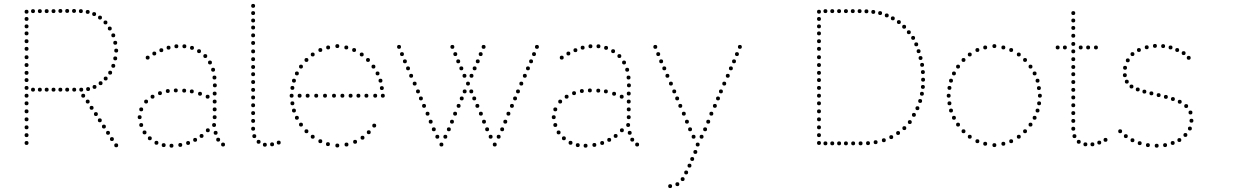

<svg xmlns="http://www.w3.org/2000/svg" viewBox="-20 -750 6444 983"><path d="M116 -211Q106 -211 106 -221Q106 -231 116 -231Q126 -231 126 -221Q126 -211 116 -211ZM116 -170Q106 -170 106 -180Q106 -190 116 -190Q126 -190 126 -180Q126 -170 116 -170ZM116 -129Q106 -129 106 -139Q106 -149 116 -149Q126 -149 126 -139Q126 -129 116 -129ZM116 -88Q106 -88 106 -98Q106 -108 116 -108Q126 -108 126 -98Q126 -88 116 -88ZM116 -529Q106 -529 106 -539Q106 -549 116 -549Q126 -549 126 -539Q126 -529 116 -529ZM116 -490Q106 -490 106 -500Q106 -510 116 -510Q126 -510 126 -500Q126 -490 116 -490ZM116 -447Q106 -447 106 -457Q106 -467 116 -467Q126 -467 126 -457Q126 -447 116 -447ZM116 -367Q106 -367 106 -377Q106 -387 116 -387Q126 -387 126 -377Q126 -367 116 -367ZM116 -330Q106 -330 106 -340Q106 -350 116 -350Q126 -350 126 -340Q126 -330 116 -330ZM116 -290Q106 -290 106 -300Q106 -310 116 -310Q126 -310 126 -300Q126 -290 116 -290ZM116 -250Q106 -250 106 -260Q106 -270 116 -270Q126 -270 126 -260Q126 -250 116 -250ZM116 -680Q106 -680 106 -690Q106 -700 116 -700Q126 -700 126 -690Q126 -680 116 -680ZM116 -643Q106 -643 106 -653Q106 -663 116 -663Q126 -663 126 -653Q126 -643 116 -643ZM116 -605Q106 -605 106 -615Q106 -625 116 -625Q126 -625 126 -615Q126 -605 116 -605ZM116 -569Q106 -569 106 -579Q106 -589 116 -589Q126 -589 126 -579Q126 -569 116 -569ZM116 -407Q106 -407 106 -417Q106 -427 116 -427Q126 -427 126 -417Q126 -407 116 -407ZM116 -48Q106 -48 106 -58Q106 -68 116 -68Q126 -68 126 -58Q126 -48 116 -48ZM116 -8Q106 -8 106 -18Q106 -28 116 -28Q126 -28 126 -18Q126 -8 116 -8ZM149 -683Q139 -683 139 -693Q139 -703 149 -703Q159 -703 159 -693Q159 -683 149 -683ZM184 -683Q174 -683 174 -693Q174 -703 184 -703Q194 -703 194 -693Q194 -683 184 -683ZM219 -683Q209 -683 209 -693Q209 -703 219 -703Q229 -703 229 -693Q229 -683 219 -683ZM254 -683Q244 -683 244 -693Q244 -703 254 -703Q264 -703 264 -693Q264 -683 254 -683ZM289 -684Q279 -684 279 -694Q279 -704 289 -704Q299 -704 299 -694Q299 -684 289 -684ZM324 -684Q314 -684 314 -694Q314 -704 324 -704Q334 -704 334 -694Q334 -684 324 -684ZM359 -684Q349 -684 349 -694Q349 -704 359 -704Q369 -704 369 -694Q369 -684 359 -684ZM394 -683Q384 -683 384 -693Q384 -703 394 -703Q404 -703 404 -693Q404 -683 394 -683ZM429 -679Q419 -679 419 -689Q419 -699 429 -699Q439 -699 439 -689Q439 -679 429 -679ZM149 -281Q139 -281 139 -291Q139 -301 149 -301Q159 -301 159 -291Q159 -281 149 -281ZM184 -281Q174 -281 174 -291Q174 -301 184 -301Q194 -301 194 -291Q194 -281 184 -281ZM219 -281Q209 -281 209 -291Q209 -301 219 -301Q229 -301 229 -291Q229 -281 219 -281ZM254 -281Q244 -281 244 -291Q244 -301 254 -301Q264 -301 264 -291Q264 -281 254 -281ZM289 -281Q279 -281 279 -291Q279 -301 289 -301Q299 -301 299 -291Q299 -281 289 -281ZM324 -281Q314 -281 314 -291Q314 -301 324 -301Q334 -301 334 -291Q334 -281 324 -281ZM360 -281Q350 -281 350 -291Q350 -301 360 -301Q370 -301 370 -291Q370 -281 360 -281ZM396 -281Q386 -281 386 -291Q386 -301 396 -301Q406 -301 406 -291Q406 -281 396 -281ZM431 -284Q421 -284 421 -294Q421 -304 431 -304Q441 -304 441 -294Q441 -284 431 -284ZM462 -668Q452 -668 452 -678Q452 -688 462 -688Q472 -688 472 -678Q472 -668 462 -668ZM464 -315Q474 -315 474 -305Q474 -295 464 -295Q454 -295 454 -305Q454 -315 464 -315ZM492 -670Q502 -670 502 -660Q502 -650 492 -650Q482 -650 482 -660Q482 -670 492 -670ZM520 -645Q530 -645 530 -635Q530 -625 520 -625Q510 -625 510 -635Q510 -645 520 -645ZM542 -614Q552 -614 552 -604Q552 -594 542 -594Q532 -594 532 -604Q532 -614 542 -614ZM560 -579Q570 -579 570 -569Q570 -559 560 -559Q550 -559 550 -569Q550 -579 560 -579ZM570 -541Q580 -541 580 -531Q580 -521 570 -521Q560 -521 560 -531Q560 -541 570 -541ZM575 -501Q585 -501 585 -491Q585 -481 575 -481Q565 -481 565 -491Q565 -501 575 -501ZM570 -461Q580 -461 580 -451Q580 -441 570 -441Q560 -441 560 -451Q560 -461 570 -461ZM560 -423Q570 -423 570 -413Q570 -403 560 -403Q550 -403 550 -413Q550 -423 560 -423ZM544 -388Q554 -388 554 -378Q554 -368 544 -368Q534 -368 534 -378Q534 -388 544 -388ZM521 -358Q531 -358 531 -348Q531 -338 521 -338Q511 -338 511 -348Q511 -358 521 -358ZM495 -334Q505 -334 505 -324Q505 -314 495 -314Q485 -314 485 -324Q485 -334 495 -334ZM429 -220Q419 -220 419 -230Q419 -240 429 -240Q439 -240 439 -230Q439 -220 429 -220ZM449 -188Q439 -188 439 -198Q439 -208 449 -208Q459 -208 459 -198Q459 -188 449 -188ZM512 -92Q502 -92 502 -102Q502 -112 512 -112Q522 -112 522 -102Q522 -92 512 -92ZM533 -60Q523 -60 523 -70Q523 -80 533 -80Q543 -80 543 -70Q543 -60 533 -60ZM471 -156Q461 -156 461 -166Q461 -176 471 -176Q481 -176 481 -166Q481 -156 471 -156ZM491 -124Q481 -124 481 -134Q481 -144 491 -144Q501 -144 501 -134Q501 -124 491 -124ZM553 -28Q543 -28 543 -38Q543 -48 553 -48Q563 -48 563 -38Q563 -28 553 -28ZM575 4Q565 4 565 -6Q565 -16 575 -16Q585 -16 585 -6Q585 4 575 4ZM406 -250Q396 -250 396 -260Q396 -270 406 -270Q416 -270 416 -260Q416 -250 406 -250Z M843 -496Q833 -496 833 -506Q833 -516 843 -516Q853 -516 853 -506Q853 -496 843 -496ZM883 -503Q873 -503 873 -513Q873 -523 883 -523Q893 -523 893 -513Q893 -503 883 -503ZM924 -503Q914 -503 914 -513Q914 -523 924 -523Q934 -523 934 -513Q934 -503 924 -503ZM963 -495Q953 -495 953 -505Q953 -515 963 -515Q973 -515 973 -505Q973 -495 963 -495ZM770 -466Q760 -466 760 -476Q760 -486 770 -486Q780 -486 780 -476Q780 -466 770 -466ZM999 -478Q989 -478 989 -488Q989 -498 999 -498Q1009 -498 1009 -488Q1009 -478 999 -478ZM1031 -453Q1021 -453 1021 -463Q1021 -473 1031 -473Q1041 -473 1041 -463Q1041 -453 1031 -453ZM1055 -420Q1045 -420 1045 -430Q1045 -440 1055 -440Q1065 -440 1065 -430Q1065 -420 1055 -420ZM1071 -383Q1061 -383 1061 -393Q1061 -403 1071 -403Q1081 -403 1081 -393Q1081 -383 1071 -383ZM1078 -343Q1068 -343 1068 -353Q1068 -363 1078 -363Q1088 -363 1088 -353Q1088 -343 1078 -343ZM1080 -303Q1070 -303 1070 -313Q1070 -323 1080 -323Q1090 -323 1090 -313Q1090 -303 1080 -303ZM799 -263Q789 -263 789 -273Q789 -283 799 -283Q809 -283 809 -273Q809 -263 799 -263ZM839 -274Q829 -274 829 -284Q829 -294 839 -294Q849 -294 849 -284Q849 -274 839 -274ZM1004 -260Q994 -260 994 -270Q994 -280 1004 -280Q1014 -280 1014 -270Q1014 -260 1004 -260ZM1043 -245Q1033 -245 1033 -255Q1033 -265 1043 -265Q1053 -265 1053 -255Q1053 -245 1043 -245ZM1079 -261Q1069 -261 1069 -271Q1069 -281 1079 -281Q1089 -281 1089 -271Q1089 -261 1079 -261ZM728 -220Q718 -220 718 -230Q718 -240 728 -240Q738 -240 738 -230Q738 -220 728 -220ZM1079 -220Q1069 -220 1069 -230Q1069 -240 1079 -240Q1089 -240 1089 -230Q1089 -220 1079 -220ZM703 -180Q693 -180 693 -190Q693 -200 703 -200Q713 -200 713 -190Q713 -180 703 -180ZM1079 -180Q1069 -180 1069 -190Q1069 -200 1079 -200Q1089 -200 1089 -190Q1089 -180 1079 -180ZM1079 -140Q1069 -140 1069 -150Q1069 -160 1079 -160Q1089 -160 1089 -150Q1089 -140 1079 -140ZM703 -100Q693 -100 693 -110Q693 -120 703 -120Q713 -120 713 -110Q713 -100 703 -100ZM1076 -100Q1066 -100 1066 -110Q1066 -120 1076 -120Q1086 -120 1086 -110Q1086 -100 1076 -100ZM720 -62Q710 -62 710 -72Q710 -82 720 -82Q730 -82 730 -72Q730 -62 720 -62ZM1044 -73Q1034 -73 1034 -83Q1034 -93 1044 -93Q1054 -93 1054 -83Q1054 -73 1044 -73ZM1084 -60Q1074 -60 1074 -70Q1074 -80 1084 -80Q1094 -80 1094 -70Q1094 -60 1084 -60ZM747 -32Q737 -32 737 -42Q737 -52 747 -52Q757 -52 757 -42Q757 -32 747 -32ZM979 -24Q969 -24 969 -34Q969 -44 979 -44Q989 -44 989 -34Q989 -24 979 -24ZM1012 -44Q1002 -44 1002 -54Q1002 -64 1012 -64Q1022 -64 1022 -54Q1022 -44 1012 -44ZM1097 -25Q1087 -25 1087 -35Q1087 -45 1097 -45Q1107 -45 1107 -35Q1107 -25 1097 -25ZM806 -483Q796 -483 796 -493Q796 -503 806 -503Q816 -503 816 -493Q816 -483 806 -483ZM736 -445Q726 -445 726 -455Q726 -465 736 -465Q746 -465 746 -455Q746 -445 736 -445ZM1122 0Q1112 0 1112 -10Q1112 -20 1122 -20Q1132 -20 1132 -10Q1132 0 1122 0ZM695 -140Q685 -140 685 -150Q685 -160 695 -160Q705 -160 705 -150Q705 -140 695 -140ZM962 -272Q952 -272 952 -282Q952 -292 962 -292Q972 -292 972 -282Q972 -272 962 -272ZM923 -276Q913 -276 913 -286Q913 -296 923 -296Q933 -296 933 -286Q933 -276 923 -276ZM880 -277Q870 -277 870 -287Q870 -297 880 -297Q890 -297 890 -287Q890 -277 880 -277ZM761 -245Q751 -245 751 -255Q751 -265 761 -265Q771 -265 771 -255Q771 -245 761 -245ZM781 -9Q771 -9 771 -19Q771 -29 781 -29Q791 -29 791 -19Q791 -9 781 -9ZM818 3Q808 3 808 -7Q808 -17 818 -17Q828 -17 828 -7Q828 3 818 3ZM858 6Q848 6 848 -4Q848 -14 858 -14Q868 -14 868 -4Q868 6 858 6ZM903 2Q893 2 893 -8Q893 -18 903 -18Q913 -18 913 -8Q913 2 903 2ZM943 -8Q933 -8 933 -18Q933 -28 943 -28Q953 -28 953 -18Q953 -8 943 -8Z M1407 -10Q1397 -10 1397 -20Q1397 -30 1407 -30Q1417 -30 1417 -20Q1417 -10 1407 -10ZM1276 -241Q1266 -241 1266 -251Q1266 -261 1276 -261Q1286 -261 1286 -251Q1286 -241 1276 -241ZM1276 -201Q1266 -201 1266 -211Q1266 -221 1276 -221Q1286 -221 1286 -211Q1286 -201 1276 -201ZM1276 -161Q1266 -161 1266 -171Q1266 -181 1276 -181Q1286 -181 1286 -171Q1286 -161 1276 -161ZM1276 -121Q1266 -121 1266 -131Q1266 -141 1276 -141Q1286 -141 1286 -131Q1286 -121 1276 -121ZM1276 -81Q1266 -81 1266 -91Q1266 -101 1276 -101Q1286 -101 1286 -91Q1286 -81 1276 -81ZM1282 -43Q1272 -43 1272 -53Q1272 -63 1282 -63Q1292 -63 1292 -53Q1292 -43 1282 -43ZM1304 -14Q1294 -14 1294 -24Q1294 -34 1304 -34Q1314 -34 1314 -24Q1314 -14 1304 -14ZM1276 -559Q1266 -559 1266 -569Q1266 -579 1276 -579Q1286 -579 1286 -569Q1286 -559 1276 -559ZM1276 -520Q1266 -520 1266 -530Q1266 -540 1276 -540Q1286 -540 1286 -530Q1286 -520 1276 -520ZM1276 -477Q1266 -477 1266 -487Q1266 -497 1276 -497Q1286 -497 1286 -487Q1286 -477 1276 -477ZM1276 -397Q1266 -397 1266 -407Q1266 -417 1276 -417Q1286 -417 1286 -407Q1286 -397 1276 -397ZM1276 -360Q1266 -360 1266 -370Q1266 -380 1276 -380Q1286 -380 1286 -370Q1286 -360 1276 -360ZM1276 -320Q1266 -320 1266 -330Q1266 -340 1276 -340Q1286 -340 1286 -330Q1286 -320 1276 -320ZM1276 -280Q1266 -280 1266 -290Q1266 -300 1276 -300Q1286 -300 1286 -290Q1286 -280 1276 -280ZM1276 -710Q1266 -710 1266 -720Q1266 -730 1276 -730Q1286 -730 1286 -720Q1286 -710 1276 -710ZM1276 -673Q1266 -673 1266 -683Q1266 -693 1276 -693Q1286 -693 1286 -683Q1286 -673 1276 -673ZM1276 -635Q1266 -635 1266 -645Q1266 -655 1276 -655Q1286 -655 1286 -645Q1286 -635 1276 -635ZM1276 -599Q1266 -599 1266 -609Q1266 -619 1276 -619Q1286 -619 1286 -609Q1286 -599 1276 -599ZM1276 -437Q1266 -437 1266 -447Q1266 -457 1276 -457Q1286 -457 1286 -447Q1286 -437 1276 -437ZM1336 1Q1326 1 1326 -9Q1326 -19 1336 -19Q1346 -19 1346 -9Q1346 1 1336 1ZM1373 -1Q1363 -1 1363 -11Q1363 -21 1373 -21Q1383 -21 1383 -11Q1383 -1 1373 -1Z M1707 -504Q1697 -504 1697 -514Q1697 -524 1707 -524Q1717 -524 1717 -514Q1717 -504 1707 -504ZM1753 -497Q1743 -497 1743 -507Q1743 -517 1753 -517Q1763 -517 1763 -507Q1763 -497 1753 -497ZM1793 -484Q1783 -484 1783 -494Q1783 -504 1793 -504Q1803 -504 1803 -494Q1803 -484 1793 -484ZM1832 -461Q1822 -461 1822 -471Q1822 -481 1832 -481Q1842 -481 1842 -471Q1842 -461 1832 -461ZM1864 -433Q1854 -433 1854 -443Q1854 -453 1864 -453Q1874 -453 1874 -443Q1874 -433 1864 -433ZM1913 -364Q1903 -364 1903 -374Q1903 -384 1913 -384Q1923 -384 1923 -374Q1923 -364 1913 -364ZM1928 -327Q1918 -327 1918 -337Q1918 -347 1928 -347Q1938 -347 1938 -337Q1938 -327 1928 -327ZM1940 -250Q1930 -250 1930 -260Q1930 -270 1940 -270Q1950 -270 1950 -260Q1950 -250 1940 -250ZM1892 -399Q1882 -399 1882 -409Q1882 -419 1892 -419Q1902 -419 1902 -409Q1902 -399 1892 -399ZM1935 -289Q1925 -289 1925 -299Q1925 -309 1935 -309Q1945 -309 1945 -299Q1945 -289 1935 -289ZM1660 -497Q1650 -497 1650 -507Q1650 -517 1660 -517Q1670 -517 1670 -507Q1670 -497 1660 -497ZM1620 -484Q1610 -484 1610 -494Q1610 -504 1620 -504Q1630 -504 1630 -494Q1630 -484 1620 -484ZM1581 -461Q1571 -461 1571 -471Q1571 -481 1581 -481Q1591 -481 1591 -471Q1591 -461 1581 -461ZM1549 -433Q1539 -433 1539 -443Q1539 -453 1549 -453Q1559 -453 1559 -443Q1559 -433 1549 -433ZM1500 -364Q1490 -364 1490 -374Q1490 -384 1500 -384Q1510 -384 1510 -374Q1510 -364 1500 -364ZM1485 -327Q1475 -327 1475 -337Q1475 -347 1485 -347Q1495 -347 1495 -337Q1495 -327 1485 -327ZM1473 -250Q1463 -250 1463 -260Q1463 -270 1473 -270Q1483 -270 1483 -260Q1483 -250 1473 -250ZM1521 -399Q1511 -399 1511 -409Q1511 -419 1521 -419Q1531 -419 1531 -409Q1531 -399 1521 -399ZM1477 -290Q1467 -290 1467 -300Q1467 -310 1477 -310Q1487 -310 1487 -300Q1487 -290 1477 -290ZM1707 -15Q1717 -15 1717 -5Q1717 5 1707 5Q1697 5 1697 -5Q1697 -15 1707 -15ZM1754 -20Q1764 -20 1764 -10Q1764 0 1754 0Q1744 0 1744 -10Q1744 -20 1754 -20ZM1798 -34Q1808 -34 1808 -24Q1808 -14 1798 -14Q1788 -14 1788 -24Q1788 -34 1798 -34ZM1836 -55Q1846 -55 1846 -45Q1846 -35 1836 -35Q1826 -35 1826 -45Q1826 -55 1836 -55ZM1868 -83Q1878 -83 1878 -73Q1878 -63 1868 -63Q1858 -63 1858 -73Q1858 -83 1868 -83ZM1896 -117Q1906 -117 1906 -107Q1906 -97 1896 -97Q1886 -97 1886 -107Q1886 -117 1896 -117ZM1659 -22Q1669 -22 1669 -12Q1669 -2 1659 -2Q1649 -2 1649 -12Q1649 -22 1659 -22ZM1620 -37Q1630 -37 1630 -27Q1630 -17 1620 -17Q1610 -17 1610 -27Q1610 -37 1620 -37ZM1581 -60Q1591 -60 1591 -50Q1591 -40 1581 -40Q1571 -40 1571 -50Q1571 -60 1581 -60ZM1549 -88Q1559 -88 1559 -78Q1559 -68 1549 -68Q1539 -68 1539 -78Q1539 -88 1549 -88ZM1500 -157Q1510 -157 1510 -147Q1510 -137 1500 -137Q1490 -137 1490 -147Q1490 -157 1500 -157ZM1485 -194Q1495 -194 1495 -184Q1495 -174 1485 -174Q1475 -174 1475 -184Q1475 -194 1485 -194ZM1521 -122Q1531 -122 1531 -112Q1531 -102 1521 -102Q1511 -102 1511 -112Q1511 -122 1521 -122ZM1477 -231Q1487 -231 1487 -221Q1487 -211 1477 -211Q1467 -211 1467 -221Q1467 -231 1477 -231ZM1901 -250Q1891 -250 1891 -260Q1891 -270 1901 -270Q1911 -270 1911 -260Q1911 -250 1901 -250ZM1856 -250Q1846 -250 1846 -260Q1846 -270 1856 -270Q1866 -270 1866 -260Q1866 -250 1856 -250ZM1815 -250Q1805 -250 1805 -260Q1805 -270 1815 -270Q1825 -270 1825 -260Q1825 -250 1815 -250ZM1775 -250Q1765 -250 1765 -260Q1765 -270 1775 -270Q1785 -270 1785 -260Q1785 -250 1775 -250ZM1733 -250Q1723 -250 1723 -260Q1723 -270 1733 -270Q1743 -270 1743 -260Q1743 -250 1733 -250ZM1690 -250Q1680 -250 1680 -260Q1680 -270 1690 -270Q1700 -270 1700 -260Q1700 -250 1690 -250ZM1644 -250Q1634 -250 1634 -260Q1634 -270 1644 -270Q1654 -270 1654 -260Q1654 -250 1644 -250ZM1599 -250Q1589 -250 1589 -260Q1589 -270 1599 -270Q1609 -270 1609 -260Q1609 -250 1599 -250ZM1555 -250Q1545 -250 1545 -260Q1545 -270 1555 -270Q1565 -270 1565 -260Q1565 -250 1555 -250ZM1514 -250Q1504 -250 1504 -260Q1504 -270 1514 -270Q1524 -270 1524 -260Q1524 -250 1514 -250Z M2038 -463Q2028 -463 2028 -473Q2028 -483 2038 -483Q2048 -483 2048 -473Q2048 -463 2038 -463ZM2053 -426Q2043 -426 2043 -436Q2043 -446 2053 -446Q2063 -446 2063 -436Q2063 -426 2053 -426ZM2069 -390Q2059 -390 2059 -400Q2059 -410 2069 -410Q2079 -410 2079 -400Q2079 -390 2069 -390ZM2085 -352Q2075 -352 2075 -362Q2075 -372 2085 -372Q2095 -372 2095 -362Q2095 -352 2085 -352ZM2103 -312Q2093 -312 2093 -322Q2093 -332 2103 -332Q2113 -332 2113 -322Q2113 -312 2103 -312ZM2120 -272Q2110 -272 2110 -282Q2110 -292 2120 -292Q2130 -292 2130 -282Q2130 -272 2120 -272ZM2135 -236Q2125 -236 2125 -246Q2125 -256 2135 -256Q2145 -256 2145 -246Q2145 -236 2135 -236ZM2151 -198Q2141 -198 2141 -208Q2141 -218 2151 -218Q2161 -218 2161 -208Q2161 -198 2151 -198ZM2169 -158Q2159 -158 2159 -168Q2159 -178 2169 -178Q2179 -178 2179 -168Q2179 -158 2169 -158ZM2185 -117Q2175 -117 2175 -127Q2175 -137 2185 -137Q2195 -137 2195 -127Q2195 -117 2185 -117ZM2201 -78Q2191 -78 2191 -88Q2191 -98 2201 -98Q2211 -98 2211 -88Q2211 -78 2201 -78ZM2240 0Q2230 0 2230 -10Q2230 -20 2240 -20Q2250 -20 2250 -10Q2250 0 2240 0ZM2219 -40Q2209 -40 2209 -50Q2209 -60 2219 -60Q2229 -60 2229 -50Q2229 -40 2219 -40ZM2023 -500Q2013 -500 2013 -510Q2013 -520 2023 -520Q2033 -520 2033 -510Q2033 -500 2023 -500ZM2441 -463Q2431 -463 2431 -473Q2431 -483 2441 -483Q2451 -483 2451 -473Q2451 -463 2441 -463ZM2426 -426Q2416 -426 2416 -436Q2416 -446 2426 -446Q2436 -446 2436 -436Q2436 -426 2426 -426ZM2410 -390Q2400 -390 2400 -400Q2400 -410 2410 -410Q2420 -410 2420 -400Q2420 -390 2410 -390ZM2394 -352Q2384 -352 2384 -362Q2384 -372 2394 -372Q2404 -372 2404 -362Q2404 -352 2394 -352ZM2376 -312Q2366 -312 2366 -322Q2366 -332 2376 -332Q2386 -332 2386 -322Q2386 -312 2376 -312ZM2359 -272Q2349 -272 2349 -282Q2349 -292 2359 -292Q2369 -292 2369 -282Q2369 -272 2359 -272ZM2344 -236Q2334 -236 2334 -246Q2334 -256 2344 -256Q2354 -256 2354 -246Q2354 -236 2344 -236ZM2328 -198Q2318 -198 2318 -208Q2318 -218 2328 -218Q2338 -218 2338 -208Q2338 -198 2328 -198ZM2310 -158Q2300 -158 2300 -168Q2300 -178 2310 -178Q2320 -178 2320 -168Q2320 -158 2310 -158ZM2294 -117Q2284 -117 2284 -127Q2284 -137 2294 -137Q2304 -137 2304 -127Q2304 -117 2294 -117ZM2278 -78Q2268 -78 2268 -88Q2268 -98 2278 -98Q2288 -98 2288 -88Q2288 -78 2278 -78ZM2260 -40Q2250 -40 2250 -50Q2250 -60 2260 -60Q2270 -60 2270 -50Q2270 -40 2260 -40ZM2456 -500Q2446 -500 2446 -510Q2446 -520 2456 -520Q2466 -520 2466 -510Q2466 -500 2456 -500ZM2311 -463Q2301 -463 2301 -473Q2301 -483 2311 -483Q2321 -483 2321 -473Q2321 -463 2311 -463ZM2326 -426Q2316 -426 2316 -436Q2316 -446 2326 -446Q2336 -446 2336 -436Q2336 -426 2326 -426ZM2342 -390Q2332 -390 2332 -400Q2332 -410 2342 -410Q2352 -410 2352 -400Q2352 -390 2342 -390ZM2358 -352Q2348 -352 2348 -362Q2348 -372 2358 -372Q2368 -372 2368 -362Q2368 -352 2358 -352ZM2393 -272Q2383 -272 2383 -282Q2383 -292 2393 -292Q2403 -292 2403 -282Q2403 -272 2393 -272ZM2408 -236Q2398 -236 2398 -246Q2398 -256 2408 -256Q2418 -256 2418 -246Q2418 -236 2408 -236ZM2424 -198Q2414 -198 2414 -208Q2414 -218 2424 -218Q2434 -218 2434 -208Q2434 -198 2424 -198ZM2442 -158Q2432 -158 2432 -168Q2432 -178 2442 -178Q2452 -178 2452 -168Q2452 -158 2442 -158ZM2458 -117Q2448 -117 2448 -127Q2448 -137 2458 -137Q2468 -137 2468 -127Q2468 -117 2458 -117ZM2474 -78Q2464 -78 2464 -88Q2464 -98 2474 -98Q2484 -98 2484 -88Q2484 -78 2474 -78ZM2513 0Q2503 0 2503 -10Q2503 -20 2513 -20Q2523 -20 2523 -10Q2523 0 2513 0ZM2492 -40Q2482 -40 2482 -50Q2482 -60 2492 -60Q2502 -60 2502 -50Q2502 -40 2492 -40ZM2296 -500Q2286 -500 2286 -510Q2286 -520 2296 -520Q2306 -520 2306 -510Q2306 -500 2296 -500ZM2714 -463Q2704 -463 2704 -473Q2704 -483 2714 -483Q2724 -483 2724 -473Q2724 -463 2714 -463ZM2699 -426Q2689 -426 2689 -436Q2689 -446 2699 -446Q2709 -446 2709 -436Q2709 -426 2699 -426ZM2683 -390Q2673 -390 2673 -400Q2673 -410 2683 -410Q2693 -410 2693 -400Q2693 -390 2683 -390ZM2667 -352Q2657 -352 2657 -362Q2657 -372 2667 -372Q2677 -372 2677 -362Q2677 -352 2667 -352ZM2649 -312Q2639 -312 2639 -322Q2639 -332 2649 -332Q2659 -332 2659 -322Q2659 -312 2649 -312ZM2632 -272Q2622 -272 2622 -282Q2622 -292 2632 -292Q2642 -292 2642 -282Q2642 -272 2632 -272ZM2617 -236Q2607 -236 2607 -246Q2607 -256 2617 -256Q2627 -256 2627 -246Q2627 -236 2617 -236ZM2601 -198Q2591 -198 2591 -208Q2591 -218 2601 -218Q2611 -218 2611 -208Q2611 -198 2601 -198ZM2583 -158Q2573 -158 2573 -168Q2573 -178 2583 -178Q2593 -178 2593 -168Q2593 -158 2583 -158ZM2567 -117Q2557 -117 2557 -127Q2557 -137 2567 -137Q2577 -137 2577 -127Q2577 -117 2567 -117ZM2551 -78Q2541 -78 2541 -88Q2541 -98 2551 -98Q2561 -98 2561 -88Q2561 -78 2551 -78ZM2533 -40Q2523 -40 2523 -50Q2523 -60 2533 -60Q2543 -60 2543 -50Q2543 -40 2533 -40ZM2729 -500Q2719 -500 2719 -510Q2719 -520 2729 -520Q2739 -520 2739 -510Q2739 -500 2729 -500Z M2963 -496Q2953 -496 2953 -506Q2953 -516 2963 -516Q2973 -516 2973 -506Q2973 -496 2963 -496ZM3003 -503Q2993 -503 2993 -513Q2993 -523 3003 -523Q3013 -523 3013 -513Q3013 -503 3003 -503ZM3044 -503Q3034 -503 3034 -513Q3034 -523 3044 -523Q3054 -523 3054 -513Q3054 -503 3044 -503ZM3083 -495Q3073 -495 3073 -505Q3073 -515 3083 -515Q3093 -515 3093 -505Q3093 -495 3083 -495ZM2890 -466Q2880 -466 2880 -476Q2880 -486 2890 -486Q2900 -486 2900 -476Q2900 -466 2890 -466ZM3119 -478Q3109 -478 3109 -488Q3109 -498 3119 -498Q3129 -498 3129 -488Q3129 -478 3119 -478ZM3151 -453Q3141 -453 3141 -463Q3141 -473 3151 -473Q3161 -473 3161 -463Q3161 -453 3151 -453ZM3175 -420Q3165 -420 3165 -430Q3165 -440 3175 -440Q3185 -440 3185 -430Q3185 -420 3175 -420ZM3191 -383Q3181 -383 3181 -393Q3181 -403 3191 -403Q3201 -403 3201 -393Q3201 -383 3191 -383ZM3198 -343Q3188 -343 3188 -353Q3188 -363 3198 -363Q3208 -363 3208 -353Q3208 -343 3198 -343ZM3200 -303Q3190 -303 3190 -313Q3190 -323 3200 -323Q3210 -323 3210 -313Q3210 -303 3200 -303ZM2919 -263Q2909 -263 2909 -273Q2909 -283 2919 -283Q2929 -283 2929 -273Q2929 -263 2919 -263ZM2959 -274Q2949 -274 2949 -284Q2949 -294 2959 -294Q2969 -294 2969 -284Q2969 -274 2959 -274ZM3124 -260Q3114 -260 3114 -270Q3114 -280 3124 -280Q3134 -280 3134 -270Q3134 -260 3124 -260ZM3163 -245Q3153 -245 3153 -255Q3153 -265 3163 -265Q3173 -265 3173 -255Q3173 -245 3163 -245ZM3199 -261Q3189 -261 3189 -271Q3189 -281 3199 -281Q3209 -281 3209 -271Q3209 -261 3199 -261ZM2848 -220Q2838 -220 2838 -230Q2838 -240 2848 -240Q2858 -240 2858 -230Q2858 -220 2848 -220ZM3199 -220Q3189 -220 3189 -230Q3189 -240 3199 -240Q3209 -240 3209 -230Q3209 -220 3199 -220ZM2823 -180Q2813 -180 2813 -190Q2813 -200 2823 -200Q2833 -200 2833 -190Q2833 -180 2823 -180ZM3199 -180Q3189 -180 3189 -190Q3189 -200 3199 -200Q3209 -200 3209 -190Q3209 -180 3199 -180ZM3199 -140Q3189 -140 3189 -150Q3189 -160 3199 -160Q3209 -160 3209 -150Q3209 -140 3199 -140ZM2823 -100Q2813 -100 2813 -110Q2813 -120 2823 -120Q2833 -120 2833 -110Q2833 -100 2823 -100ZM3196 -100Q3186 -100 3186 -110Q3186 -120 3196 -120Q3206 -120 3206 -110Q3206 -100 3196 -100ZM2840 -62Q2830 -62 2830 -72Q2830 -82 2840 -82Q2850 -82 2850 -72Q2850 -62 2840 -62ZM3164 -73Q3154 -73 3154 -83Q3154 -93 3164 -93Q3174 -93 3174 -83Q3174 -73 3164 -73ZM3204 -60Q3194 -60 3194 -70Q3194 -80 3204 -80Q3214 -80 3214 -70Q3214 -60 3204 -60ZM2867 -32Q2857 -32 2857 -42Q2857 -52 2867 -52Q2877 -52 2877 -42Q2877 -32 2867 -32ZM3099 -24Q3089 -24 3089 -34Q3089 -44 3099 -44Q3109 -44 3109 -34Q3109 -24 3099 -24ZM3132 -44Q3122 -44 3122 -54Q3122 -64 3132 -64Q3142 -64 3142 -54Q3142 -44 3132 -44ZM3217 -25Q3207 -25 3207 -35Q3207 -45 3217 -45Q3227 -45 3227 -35Q3227 -25 3217 -25ZM2926 -483Q2916 -483 2916 -493Q2916 -503 2926 -503Q2936 -503 2936 -493Q2936 -483 2926 -483ZM2856 -445Q2846 -445 2846 -455Q2846 -465 2856 -465Q2866 -465 2866 -455Q2866 -445 2856 -445ZM3242 0Q3232 0 3232 -10Q3232 -20 3242 -20Q3252 -20 3252 -10Q3252 0 3242 0ZM2815 -140Q2805 -140 2805 -150Q2805 -160 2815 -160Q2825 -160 2825 -150Q2825 -140 2815 -140ZM3082 -272Q3072 -272 3072 -282Q3072 -292 3082 -292Q3092 -292 3092 -282Q3092 -272 3082 -272ZM3043 -276Q3033 -276 3033 -286Q3033 -296 3043 -296Q3053 -296 3053 -286Q3053 -276 3043 -276ZM3000 -277Q2990 -277 2990 -287Q2990 -297 3000 -297Q3010 -297 3010 -287Q3010 -277 3000 -277ZM2881 -245Q2871 -245 2871 -255Q2871 -265 2881 -265Q2891 -265 2891 -255Q2891 -245 2881 -245ZM2901 -9Q2891 -9 2891 -19Q2891 -29 2901 -29Q2911 -29 2911 -19Q2911 -9 2901 -9ZM2938 3Q2928 3 2928 -7Q2928 -17 2938 -17Q2948 -17 2948 -7Q2948 3 2938 3ZM2978 6Q2968 6 2968 -4Q2968 -14 2978 -14Q2988 -14 2988 -4Q2988 6 2978 6ZM3023 2Q3013 2 3013 -8Q3013 -18 3023 -18Q3033 -18 3033 -8Q3033 2 3023 2ZM3063 -8Q3053 -8 3053 -18Q3053 -28 3063 -28Q3073 -28 3073 -18Q3073 -8 3063 -8Z M3350 -463Q3340 -463 3340 -473Q3340 -483 3350 -483Q3360 -483 3360 -473Q3360 -463 3350 -463ZM3365 -426Q3355 -426 3355 -436Q3355 -446 3365 -446Q3375 -446 3375 -436Q3375 -426 3365 -426ZM3381 -390Q3371 -390 3371 -400Q3371 -410 3381 -410Q3391 -410 3391 -400Q3391 -390 3381 -390ZM3397 -352Q3387 -352 3387 -362Q3387 -372 3397 -372Q3407 -372 3407 -362Q3407 -352 3397 -352ZM3415 -312Q3405 -312 3405 -322Q3405 -332 3415 -332Q3425 -332 3425 -322Q3425 -312 3415 -312ZM3432 -272Q3422 -272 3422 -282Q3422 -292 3432 -292Q3442 -292 3442 -282Q3442 -272 3432 -272ZM3447 -236Q3437 -236 3437 -246Q3437 -256 3447 -256Q3457 -256 3457 -246Q3457 -236 3447 -236ZM3463 -198Q3453 -198 3453 -208Q3453 -218 3463 -218Q3473 -218 3473 -208Q3473 -198 3463 -198ZM3481 -158Q3471 -158 3471 -168Q3471 -178 3481 -178Q3491 -178 3491 -168Q3491 -158 3481 -158ZM3497 -117Q3487 -117 3487 -127Q3487 -137 3497 -137Q3507 -137 3507 -127Q3507 -117 3497 -117ZM3513 -78Q3503 -78 3503 -88Q3503 -98 3513 -98Q3523 -98 3523 -88Q3523 -78 3513 -78ZM3552 0Q3542 0 3542 -10Q3542 -20 3552 -20Q3562 -20 3562 -10Q3562 0 3552 0ZM3531 -40Q3521 -40 3521 -50Q3521 -60 3531 -60Q3541 -60 3541 -50Q3541 -40 3531 -40ZM3335 -500Q3325 -500 3325 -510Q3325 -520 3335 -520Q3345 -520 3345 -510Q3345 -500 3335 -500ZM3753 -463Q3743 -463 3743 -473Q3743 -483 3753 -483Q3763 -483 3763 -473Q3763 -463 3753 -463ZM3738 -426Q3728 -426 3728 -436Q3728 -446 3738 -446Q3748 -446 3748 -436Q3748 -426 3738 -426ZM3722 -390Q3712 -390 3712 -400Q3712 -410 3722 -410Q3732 -410 3732 -400Q3732 -390 3722 -390ZM3706 -352Q3696 -352 3696 -362Q3696 -372 3706 -372Q3716 -372 3716 -362Q3716 -352 3706 -352ZM3688 -312Q3678 -312 3678 -322Q3678 -332 3688 -332Q3698 -332 3698 -322Q3698 -312 3688 -312ZM3671 -272Q3661 -272 3661 -282Q3661 -292 3671 -292Q3681 -292 3681 -282Q3681 -272 3671 -272ZM3656 -236Q3646 -236 3646 -246Q3646 -256 3656 -256Q3666 -256 3666 -246Q3666 -236 3656 -236ZM3640 -198Q3630 -198 3630 -208Q3630 -218 3640 -218Q3650 -218 3650 -208Q3650 -198 3640 -198ZM3622 -158Q3612 -158 3612 -168Q3612 -178 3622 -178Q3632 -178 3632 -168Q3632 -158 3622 -158ZM3606 -117Q3596 -117 3596 -127Q3596 -137 3606 -137Q3616 -137 3616 -127Q3616 -117 3606 -117ZM3590 -78Q3580 -78 3580 -88Q3580 -98 3590 -98Q3600 -98 3600 -88Q3600 -78 3590 -78ZM3572 -40Q3562 -40 3562 -50Q3562 -60 3572 -60Q3582 -60 3582 -50Q3582 -40 3572 -40ZM3768 -500Q3758 -500 3758 -510Q3758 -520 3768 -520Q3778 -520 3778 -510Q3778 -500 3768 -500ZM3411 213Q3401 213 3401 203Q3401 193 3411 193Q3421 193 3421 203Q3421 213 3411 213ZM3448 203Q3438 203 3438 193Q3438 183 3448 183Q3458 183 3458 193Q3458 203 3448 203ZM3475 177Q3465 177 3465 167Q3465 157 3475 157Q3485 157 3485 167Q3485 177 3475 177ZM3493 143Q3483 143 3483 133Q3483 123 3493 123Q3503 123 3503 133Q3503 143 3493 143ZM3510 108Q3500 108 3500 98Q3500 88 3510 88Q3520 88 3520 98Q3520 108 3510 108ZM3524 74Q3514 74 3514 64Q3514 54 3524 54Q3534 54 3534 64Q3534 74 3524 74ZM3540 38Q3530 38 3530 28Q3530 18 3540 18Q3550 18 3550 28Q3550 38 3540 38Z M4173 -211Q4163 -211 4163 -221Q4163 -231 4173 -231Q4183 -231 4183 -221Q4183 -211 4173 -211ZM4173 -170Q4163 -170 4163 -180Q4163 -190 4173 -190Q4183 -190 4183 -180Q4183 -170 4173 -170ZM4173 -129Q4163 -129 4163 -139Q4163 -149 4173 -149Q4183 -149 4183 -139Q4183 -129 4173 -129ZM4173 -88Q4163 -88 4163 -98Q4163 -108 4173 -108Q4183 -108 4183 -98Q4183 -88 4173 -88ZM4173 -529Q4163 -529 4163 -539Q4163 -549 4173 -549Q4183 -549 4183 -539Q4183 -529 4173 -529ZM4173 -490Q4163 -490 4163 -500Q4163 -510 4173 -510Q4183 -510 4183 -500Q4183 -490 4173 -490ZM4173 -447Q4163 -447 4163 -457Q4163 -467 4173 -467Q4183 -467 4183 -457Q4183 -447 4173 -447ZM4173 -367Q4163 -367 4163 -377Q4163 -387 4173 -387Q4183 -387 4183 -377Q4183 -367 4173 -367ZM4173 -330Q4163 -330 4163 -340Q4163 -350 4173 -350Q4183 -350 4183 -340Q4183 -330 4173 -330ZM4173 -290Q4163 -290 4163 -300Q4163 -310 4173 -310Q4183 -310 4183 -300Q4183 -290 4173 -290ZM4173 -250Q4163 -250 4163 -260Q4163 -270 4173 -270Q4183 -270 4183 -260Q4183 -250 4173 -250ZM4173 -680Q4163 -680 4163 -690Q4163 -700 4173 -700Q4183 -700 4183 -690Q4183 -680 4173 -680ZM4173 -643Q4163 -643 4163 -653Q4163 -663 4173 -663Q4183 -663 4183 -653Q4183 -643 4173 -643ZM4173 -605Q4163 -605 4163 -615Q4163 -625 4173 -625Q4183 -625 4183 -615Q4183 -605 4173 -605ZM4173 -569Q4163 -569 4163 -579Q4163 -589 4173 -589Q4183 -589 4183 -579Q4183 -569 4173 -569ZM4173 -407Q4163 -407 4163 -417Q4163 -427 4173 -427Q4183 -427 4183 -417Q4183 -407 4173 -407ZM4173 -48Q4163 -48 4163 -58Q4163 -68 4173 -68Q4183 -68 4183 -58Q4183 -48 4173 -48ZM4173 -8Q4163 -8 4163 -18Q4163 -28 4173 -28Q4183 -28 4183 -18Q4183 -8 4173 -8ZM4206 -6Q4196 -6 4196 -16Q4196 -26 4206 -26Q4216 -26 4216 -16Q4216 -6 4206 -6ZM4241 -6Q4231 -6 4231 -16Q4231 -26 4241 -26Q4251 -26 4251 -16Q4251 -6 4241 -6ZM4276 -6Q4266 -6 4266 -16Q4266 -26 4276 -26Q4286 -26 4286 -16Q4286 -6 4276 -6ZM4311 -6Q4301 -6 4301 -16Q4301 -26 4311 -26Q4321 -26 4321 -16Q4321 -6 4311 -6ZM4348 -6Q4338 -6 4338 -16Q4338 -26 4348 -26Q4358 -26 4358 -16Q4358 -6 4348 -6ZM4386 -6Q4376 -6 4376 -16Q4376 -26 4386 -26Q4396 -26 4396 -16Q4396 -6 4386 -6ZM4424 -7Q4414 -7 4414 -17Q4414 -27 4424 -27Q4434 -27 4434 -17Q4434 -7 4424 -7ZM4463 -12Q4453 -12 4453 -22Q4453 -32 4463 -32Q4473 -32 4473 -22Q4473 -12 4463 -12ZM4505 -22Q4495 -22 4495 -32Q4495 -42 4505 -42Q4515 -42 4515 -32Q4515 -22 4505 -22ZM4206 -683Q4196 -683 4196 -693Q4196 -703 4206 -703Q4216 -703 4216 -693Q4216 -683 4206 -683ZM4241 -683Q4231 -683 4231 -693Q4231 -703 4241 -703Q4251 -703 4251 -693Q4251 -683 4241 -683ZM4276 -683Q4266 -683 4266 -693Q4266 -703 4276 -703Q4286 -703 4286 -693Q4286 -683 4276 -683ZM4311 -683Q4301 -683 4301 -693Q4301 -703 4311 -703Q4321 -703 4321 -693Q4321 -683 4311 -683ZM4346 -683Q4336 -683 4336 -693Q4336 -703 4346 -703Q4356 -703 4356 -693Q4356 -683 4346 -683ZM4381 -683Q4371 -683 4371 -693Q4371 -703 4381 -703Q4391 -703 4391 -693Q4391 -683 4381 -683ZM4416 -682Q4406 -682 4406 -692Q4406 -702 4416 -702Q4426 -702 4426 -692Q4426 -682 4416 -682ZM4451 -679Q4441 -679 4441 -689Q4441 -699 4451 -699Q4461 -699 4461 -689Q4461 -679 4451 -679ZM4486 -673Q4476 -673 4476 -683Q4476 -693 4486 -693Q4496 -693 4496 -683Q4496 -673 4486 -673ZM4543 -38Q4533 -38 4533 -48Q4533 -58 4543 -58Q4553 -58 4553 -48Q4553 -38 4543 -38ZM4520 -661Q4510 -661 4510 -671Q4510 -681 4520 -681Q4530 -681 4530 -671Q4530 -661 4520 -661ZM4551 -646Q4541 -646 4541 -656Q4541 -666 4551 -666Q4561 -666 4561 -656Q4561 -646 4551 -646ZM4582 -627Q4572 -627 4572 -637Q4572 -647 4582 -647Q4592 -647 4592 -637Q4592 -627 4582 -627ZM4609 -603Q4599 -603 4599 -613Q4599 -623 4609 -623Q4619 -623 4619 -613Q4619 -603 4609 -603ZM4633 -575Q4623 -575 4623 -585Q4623 -595 4633 -595Q4643 -595 4643 -585Q4643 -575 4633 -575ZM4655 -546Q4645 -546 4645 -556Q4645 -566 4655 -566Q4665 -566 4665 -556Q4665 -546 4655 -546ZM4671 -513Q4661 -513 4661 -523Q4661 -533 4671 -533Q4681 -533 4681 -523Q4681 -513 4671 -513ZM4683 -478Q4673 -478 4673 -488Q4673 -498 4683 -498Q4693 -498 4693 -488Q4693 -478 4683 -478ZM4693 -443Q4683 -443 4683 -453Q4683 -463 4693 -463Q4703 -463 4703 -453Q4703 -443 4693 -443ZM4701 -408Q4691 -408 4691 -418Q4691 -428 4701 -428Q4711 -428 4711 -418Q4711 -408 4701 -408ZM4705 -371Q4695 -371 4695 -381Q4695 -391 4705 -391Q4715 -391 4715 -381Q4715 -371 4705 -371ZM4706 -332Q4696 -332 4696 -342Q4696 -352 4706 -352Q4716 -352 4716 -342Q4716 -332 4706 -332ZM4705 -295Q4695 -295 4695 -305Q4695 -315 4705 -315Q4715 -315 4715 -305Q4715 -295 4705 -295ZM4700 -260Q4690 -260 4690 -270Q4690 -280 4700 -280Q4710 -280 4710 -270Q4710 -260 4700 -260ZM4691 -223Q4681 -223 4681 -233Q4681 -243 4691 -243Q4701 -243 4701 -233Q4701 -223 4691 -223ZM4677 -186Q4667 -186 4667 -196Q4667 -206 4677 -206Q4687 -206 4687 -196Q4687 -186 4677 -186ZM4659 -152Q4649 -152 4649 -162Q4649 -172 4659 -172Q4669 -172 4669 -162Q4669 -152 4659 -152ZM4638 -115Q4628 -115 4628 -125Q4628 -135 4638 -135Q4648 -135 4648 -125Q4648 -115 4638 -115ZM4610 -84Q4600 -84 4600 -94Q4600 -104 4610 -104Q4620 -104 4620 -94Q4620 -84 4610 -84ZM4578 -59Q4568 -59 4568 -69Q4568 -79 4578 -79Q4588 -79 4588 -69Q4588 -59 4578 -59Z M5071 -504Q5061 -504 5061 -514Q5061 -524 5071 -524Q5081 -524 5081 -514Q5081 -504 5071 -504ZM5117 -497Q5107 -497 5107 -507Q5107 -517 5117 -517Q5127 -517 5127 -507Q5127 -497 5117 -497ZM5157 -484Q5147 -484 5147 -494Q5147 -504 5157 -504Q5167 -504 5167 -494Q5167 -484 5157 -484ZM5196 -461Q5186 -461 5186 -471Q5186 -481 5196 -481Q5206 -481 5206 -471Q5206 -461 5196 -461ZM5228 -433Q5218 -433 5218 -443Q5218 -453 5228 -453Q5238 -453 5238 -443Q5238 -433 5228 -433ZM5277 -364Q5267 -364 5267 -374Q5267 -384 5277 -384Q5287 -384 5287 -374Q5287 -364 5277 -364ZM5292 -327Q5282 -327 5282 -337Q5282 -347 5292 -347Q5302 -347 5302 -337Q5302 -327 5292 -327ZM5304 -250Q5294 -250 5294 -260Q5294 -270 5304 -270Q5314 -270 5314 -260Q5314 -250 5304 -250ZM5256 -399Q5246 -399 5246 -409Q5246 -419 5256 -419Q5266 -419 5266 -409Q5266 -399 5256 -399ZM5299 -289Q5289 -289 5289 -299Q5289 -309 5299 -309Q5309 -309 5309 -299Q5309 -289 5299 -289ZM5024 -497Q5014 -497 5014 -507Q5014 -517 5024 -517Q5034 -517 5034 -507Q5034 -497 5024 -497ZM4984 -484Q4974 -484 4974 -494Q4974 -504 4984 -504Q4994 -504 4994 -494Q4994 -484 4984 -484ZM4945 -461Q4935 -461 4935 -471Q4935 -481 4945 -481Q4955 -481 4955 -471Q4955 -461 4945 -461ZM4913 -433Q4903 -433 4903 -443Q4903 -453 4913 -453Q4923 -453 4923 -443Q4923 -433 4913 -433ZM4864 -364Q4854 -364 4854 -374Q4854 -384 4864 -384Q4874 -384 4874 -374Q4874 -364 4864 -364ZM4849 -327Q4839 -327 4839 -337Q4839 -347 4849 -347Q4859 -347 4859 -337Q4859 -327 4849 -327ZM4837 -250Q4827 -250 4827 -260Q4827 -270 4837 -270Q4847 -270 4847 -260Q4847 -250 4837 -250ZM4885 -399Q4875 -399 4875 -409Q4875 -419 4885 -419Q4895 -419 4895 -409Q4895 -399 4885 -399ZM4841 -290Q4831 -290 4831 -300Q4831 -310 4841 -310Q4851 -310 4851 -300Q4851 -290 4841 -290ZM5071 -17Q5081 -17 5081 -7Q5081 3 5071 3Q5061 3 5061 -7Q5061 -17 5071 -17ZM5117 -24Q5127 -24 5127 -14Q5127 -4 5117 -4Q5107 -4 5107 -14Q5107 -24 5117 -24ZM5157 -37Q5167 -37 5167 -27Q5167 -17 5157 -17Q5147 -17 5147 -27Q5147 -37 5157 -37ZM5196 -60Q5206 -60 5206 -50Q5206 -40 5196 -40Q5186 -40 5186 -50Q5186 -60 5196 -60ZM5228 -88Q5238 -88 5238 -78Q5238 -68 5228 -68Q5218 -68 5218 -78Q5218 -88 5228 -88ZM5277 -157Q5287 -157 5287 -147Q5287 -137 5277 -137Q5267 -137 5267 -147Q5267 -157 5277 -157ZM5292 -194Q5302 -194 5302 -184Q5302 -174 5292 -174Q5282 -174 5282 -184Q5282 -194 5292 -194ZM5256 -122Q5266 -122 5266 -112Q5266 -102 5256 -102Q5246 -102 5246 -112Q5246 -122 5256 -122ZM5300 -231Q5310 -231 5310 -221Q5310 -211 5300 -211Q5290 -211 5290 -221Q5290 -231 5300 -231ZM5024 -24Q5034 -24 5034 -14Q5034 -4 5024 -4Q5014 -4 5014 -14Q5014 -24 5024 -24ZM4984 -37Q4994 -37 4994 -27Q4994 -17 4984 -17Q4974 -17 4974 -27Q4974 -37 4984 -37ZM4945 -60Q4955 -60 4955 -50Q4955 -40 4945 -40Q4935 -40 4935 -50Q4935 -60 4945 -60ZM4913 -88Q4923 -88 4923 -78Q4923 -68 4913 -68Q4903 -68 4903 -78Q4903 -88 4913 -88ZM4864 -157Q4874 -157 4874 -147Q4874 -137 4864 -137Q4854 -137 4854 -147Q4854 -157 4864 -157ZM4849 -194Q4859 -194 4859 -184Q4859 -174 4849 -174Q4839 -174 4839 -184Q4839 -194 4849 -194ZM4885 -122Q4895 -122 4895 -112Q4895 -102 4885 -102Q4875 -102 4875 -112Q4875 -122 4885 -122ZM4841 -231Q4851 -231 4851 -221Q4851 -211 4841 -211Q4831 -211 4831 -221Q4831 -231 4841 -231Z M5608 -10Q5598 -10 5598 -20Q5598 -30 5608 -30Q5618 -30 5618 -20Q5618 -10 5608 -10ZM5475 -241Q5465 -241 5465 -251Q5465 -261 5475 -261Q5485 -261 5485 -251Q5485 -241 5475 -241ZM5475 -201Q5465 -201 5465 -211Q5465 -221 5475 -221Q5485 -221 5485 -211Q5485 -201 5475 -201ZM5475 -161Q5465 -161 5465 -171Q5465 -181 5475 -181Q5485 -181 5485 -171Q5485 -161 5475 -161ZM5475 -121Q5465 -121 5465 -131Q5465 -141 5475 -141Q5485 -141 5485 -131Q5485 -121 5475 -121ZM5475 -81Q5465 -81 5465 -91Q5465 -101 5475 -101Q5485 -101 5485 -91Q5485 -81 5475 -81ZM5481 -43Q5471 -43 5471 -53Q5471 -63 5481 -63Q5491 -63 5491 -53Q5491 -43 5481 -43ZM5503 -14Q5493 -14 5493 -24Q5493 -34 5503 -34Q5513 -34 5513 -24Q5513 -14 5503 -14ZM5475 -557Q5465 -557 5465 -567Q5465 -577 5475 -577Q5485 -577 5485 -567Q5485 -557 5475 -557ZM5475 -515Q5465 -515 5465 -525Q5465 -535 5475 -535Q5485 -535 5485 -525Q5485 -515 5475 -515ZM5475 -477Q5465 -477 5465 -487Q5465 -497 5475 -497Q5485 -497 5485 -487Q5485 -477 5475 -477ZM5475 -397Q5465 -397 5465 -407Q5465 -417 5475 -417Q5485 -417 5485 -407Q5485 -397 5475 -397ZM5475 -360Q5465 -360 5465 -370Q5465 -380 5475 -380Q5485 -380 5485 -370Q5485 -360 5475 -360ZM5475 -320Q5465 -320 5465 -330Q5465 -340 5475 -340Q5485 -340 5485 -330Q5485 -320 5475 -320ZM5475 -280Q5465 -280 5465 -290Q5465 -300 5475 -300Q5485 -300 5485 -290Q5485 -280 5475 -280ZM5475 -673Q5465 -673 5465 -683Q5465 -693 5475 -693Q5485 -693 5485 -683Q5485 -673 5475 -673ZM5475 -635Q5465 -635 5465 -645Q5465 -655 5475 -655Q5485 -655 5485 -645Q5485 -635 5475 -635ZM5475 -597Q5465 -597 5465 -607Q5465 -617 5475 -617Q5485 -617 5485 -607Q5485 -597 5475 -597ZM5475 -437Q5465 -437 5465 -447Q5465 -457 5475 -457Q5485 -457 5485 -447Q5485 -437 5475 -437ZM5537 -1Q5527 -1 5527 -11Q5527 -21 5537 -21Q5547 -21 5547 -11Q5547 -1 5537 -1ZM5573 -1Q5563 -1 5563 -11Q5563 -21 5573 -21Q5583 -21 5583 -11Q5583 -1 5573 -1ZM5640 -24Q5630 -24 5630 -34Q5630 -44 5640 -44Q5650 -44 5650 -34Q5650 -24 5640 -24ZM5432 -497Q5422 -497 5422 -507Q5422 -517 5432 -517Q5442 -517 5442 -507Q5442 -497 5432 -497ZM5395 -497Q5385 -497 5385 -507Q5385 -517 5395 -517Q5405 -517 5405 -507Q5405 -497 5395 -497ZM5513 -497Q5503 -497 5503 -507Q5503 -517 5513 -517Q5523 -517 5523 -507Q5523 -497 5513 -497ZM5551 -497Q5541 -497 5541 -507Q5541 -517 5551 -517Q5561 -517 5561 -507Q5561 -497 5551 -497ZM5591 -497Q5581 -497 5581 -507Q5581 -517 5591 -517Q5601 -517 5601 -507Q5601 -497 5591 -497Z M5893 -505Q5883 -505 5883 -515Q5883 -525 5893 -525Q5903 -525 5903 -515Q5903 -505 5893 -505ZM5935 -504Q5925 -504 5925 -514Q5925 -524 5935 -524Q5945 -524 5945 -514Q5945 -504 5935 -504ZM5973 -497Q5963 -497 5963 -507Q5963 -517 5973 -517Q5983 -517 5983 -507Q5983 -497 5973 -497ZM6007 -484Q5997 -484 5997 -494Q5997 -504 6007 -504Q6017 -504 6017 -494Q6017 -484 6007 -484ZM6066 -444Q6056 -444 6056 -454Q6056 -464 6066 -464Q6076 -464 6076 -454Q6076 -444 6066 -444ZM5851 -498Q5841 -498 5841 -508Q5841 -518 5851 -518Q5861 -518 5861 -508Q5861 -498 5851 -498ZM5811 -484Q5801 -484 5801 -494Q5801 -504 5811 -504Q5821 -504 5821 -494Q5821 -484 5811 -484ZM5778 -463Q5768 -463 5768 -473Q5768 -483 5778 -483Q5788 -483 5788 -473Q5788 -463 5778 -463ZM5754 -431Q5744 -431 5744 -441Q5744 -451 5754 -451Q5764 -451 5764 -441Q5764 -431 5754 -431ZM5740 -393Q5730 -393 5730 -403Q5730 -413 5740 -413Q5750 -413 5750 -403Q5750 -393 5740 -393ZM5902 -14Q5912 -14 5912 -4Q5912 6 5902 6Q5892 6 5892 -4Q5892 -14 5902 -14ZM5945 -17Q5955 -17 5955 -7Q5955 3 5945 3Q5935 3 5935 -7Q5935 -17 5945 -17ZM5984 -28Q5994 -28 5994 -18Q5994 -8 5984 -8Q5974 -8 5974 -18Q5974 -28 5984 -28ZM6018 -43Q6028 -43 6028 -33Q6028 -23 6018 -23Q6008 -23 6008 -33Q6008 -43 6018 -43ZM6049 -69Q6059 -69 6059 -59Q6059 -49 6049 -49Q6039 -49 6039 -59Q6039 -69 6049 -69ZM6080 -142Q6090 -142 6090 -132Q6090 -122 6080 -122Q6070 -122 6070 -132Q6070 -142 6080 -142ZM6075 -184Q6085 -184 6085 -174Q6085 -164 6075 -164Q6065 -164 6065 -174Q6065 -184 6075 -184ZM6072 -102Q6082 -102 6082 -92Q6082 -82 6072 -82Q6062 -82 6062 -92Q6062 -102 6072 -102ZM6053 -217Q6063 -217 6063 -207Q6063 -197 6053 -197Q6043 -197 6043 -207Q6043 -217 6053 -217ZM5857 -17Q5867 -17 5867 -7Q5867 3 5857 3Q5847 3 5847 -7Q5847 -17 5857 -17ZM5815 -27Q5825 -27 5825 -17Q5825 -7 5815 -7Q5805 -7 5805 -17Q5805 -27 5815 -27ZM5778 -42Q5788 -42 5788 -32Q5788 -22 5778 -22Q5768 -22 5768 -32Q5768 -42 5778 -42ZM5744 -63Q5754 -63 5754 -53Q5754 -43 5744 -43Q5734 -43 5734 -53Q5734 -63 5744 -63ZM5715 -88Q5725 -88 5725 -78Q5725 -68 5715 -68Q5705 -68 5705 -78Q5705 -88 5715 -88ZM6020 -239Q6030 -239 6030 -229Q6030 -219 6020 -219Q6010 -219 6010 -229Q6010 -239 6020 -239ZM5985 -253Q5995 -253 5995 -243Q5995 -233 5985 -233Q5975 -233 5975 -243Q5975 -253 5985 -253ZM5949 -264Q5959 -264 5959 -254Q5959 -244 5949 -244Q5939 -244 5939 -254Q5939 -264 5949 -264ZM5912 -273Q5922 -273 5922 -263Q5922 -253 5912 -253Q5902 -253 5902 -263Q5902 -273 5912 -273ZM5875 -282Q5885 -282 5885 -272Q5885 -262 5875 -262Q5865 -262 5865 -272Q5865 -282 5875 -282ZM5839 -291Q5849 -291 5849 -281Q5849 -271 5839 -271Q5829 -271 5829 -281Q5829 -291 5839 -291ZM5805 -302Q5815 -302 5815 -292Q5815 -282 5805 -282Q5795 -282 5795 -292Q5795 -302 5805 -302ZM5773 -317Q5783 -317 5783 -307Q5783 -297 5773 -297Q5763 -297 5763 -307Q5763 -317 5773 -317ZM5739 -375Q5749 -375 5749 -365Q5749 -355 5739 -355Q5729 -355 5729 -365Q5729 -375 5739 -375ZM5749 -342Q5759 -342 5759 -332Q5759 -322 5749 -322Q5739 -322 5739 -332Q5739 -342 5749 -342ZM6040 -468Q6030 -468 6030 -478Q6030 -488 6040 -488Q6050 -488 6050 -478Q6050 -468 6040 -468Z"/></svg>

Font: Raleway Dots 
Style: Regular
Weight: 400
Version: Version 1.000